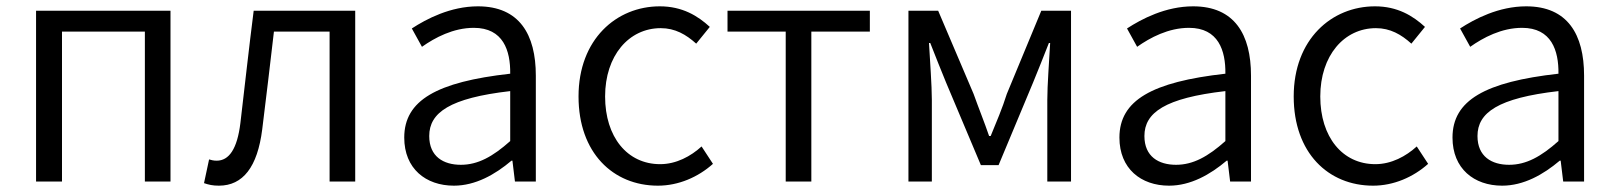

<svg xmlns="http://www.w3.org/2000/svg" viewBox="-20 -574 5110 607"><path d="M94 0H176V-474H438V0H519V-540H94Z M672 13C748 13 794 -46 809 -165C822 -269 834 -371 846 -474H1022V0H1103V-540H782C767 -422 754 -304 740 -185C730 -103 704 -66 665 -66C655 -66 648 -68 641 -70L625 5C640 10 652 13 672 13Z M1415 13C1483 13 1545 -22 1597 -66H1600L1608 0H1674V-335C1674 -465 1622 -554 1491 -554C1404 -554 1328 -514 1282 -484L1314 -426C1355 -455 1413 -486 1478 -486C1571 -486 1594 -414 1593 -341C1361 -315 1258 -257 1258 -139C1258 -41 1326 13 1415 13ZM1437 -53C1382 -53 1337 -79 1337 -144C1337 -218 1402 -264 1593 -286V-128C1538 -79 1491 -53 1437 -53Z M2060 13C2125 13 2187 -14 2234 -56L2198 -111C2164 -80 2118 -55 2067 -55C1963 -55 1893 -141 1893 -269C1893 -398 1968 -485 2069 -485C2114 -485 2149 -465 2181 -436L2224 -489C2186 -524 2137 -554 2066 -554C1929 -554 1809 -450 1809 -269C1809 -91 1918 13 2060 13Z M2464 0H2545V-474H2730V-540H2280V-474H2464Z M2852 0H2926V-258C2926 -305 2920 -382 2917 -438H2921C2937 -396 2955 -353 2971 -313L3081 -52H3137L3246 -313C3262 -353 3280 -396 3296 -438H3300C3297 -382 3291 -305 3291 -258V0H3366V-540H3272L3163 -277C3149 -232 3130 -188 3112 -144H3107C3092 -188 3074 -232 3058 -277L2946 -540H2852Z M3676 13C3744 13 3806 -22 3858 -66H3861L3869 0H3935V-335C3935 -465 3883 -554 3752 -554C3665 -554 3589 -514 3543 -484L3575 -426C3616 -455 3674 -486 3739 -486C3832 -486 3855 -414 3854 -341C3622 -315 3519 -257 3519 -139C3519 -41 3587 13 3676 13ZM3698 -53C3643 -53 3598 -79 3598 -144C3598 -218 3663 -264 3854 -286V-128C3799 -79 3752 -53 3698 -53Z M4321 13C4386 13 4448 -14 4495 -56L4459 -111C4425 -80 4379 -55 4328 -55C4224 -55 4154 -141 4154 -269C4154 -398 4229 -485 4330 -485C4375 -485 4410 -465 4442 -436L4485 -489C4447 -524 4398 -554 4327 -554C4190 -554 4070 -450 4070 -269C4070 -91 4179 13 4321 13Z M4729 13C4797 13 4859 -22 4911 -66H4914L4922 0H4988V-335C4988 -465 4936 -554 4805 -554C4718 -554 4642 -514 4596 -484L4628 -426C4669 -455 4727 -486 4792 -486C4885 -486 4908 -414 4907 -341C4675 -315 4572 -257 4572 -139C4572 -41 4640 13 4729 13ZM4751 -53C4696 -53 4651 -79 4651 -144C4651 -218 4716 -264 4907 -286V-128C4852 -79 4805 -53 4751 -53Z"/></svg>

Font: Noto Sans HK DemiLight
Style: Regular
Weight: 350
Designer: Ryoko NISHIZUKA 西塚涼子 (kana, bopomofo & ideographs); Paul D. Hunt (Latin, Greek & Cyrillic); Sandoll Communications 산돌커뮤니
Foundry: Adobe
Version: Version 2.004;hotconv 1.0.118;makeotfexe 2.5.65603